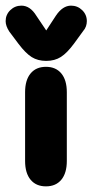

<svg xmlns="http://www.w3.org/2000/svg" viewBox="-43 -650 328 681"><path d="M46 -79Q46 -36 65.5 -12.5Q85 11 120 11Q155 11 174.5 -12.5Q194 -36 194 -79V-323Q194 -366 174.5 -389.5Q155 -413 120 -413Q85 -413 65.5 -389.5Q46 -366 46 -323ZM121 -542 86 -594Q64 -630 33 -630Q10 -630 -6.5 -614Q-23 -598 -23 -575Q-23 -558 -10 -538L23 -494Q48 -461 69.5 -447.5Q91 -434 121 -434Q151 -434 173 -448Q195 -462 220 -496L252 -540Q259 -548 262 -557Q265 -566 265 -575Q265 -598 248.5 -614Q232 -630 209 -630Q179 -630 155 -594Z"/></svg>

Font: Beiruti Black
Style: Regular
Weight: 900
Designer: Arlette Boutros
Foundry: Boutros
Version: Version 1.41